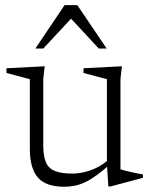

<svg xmlns="http://www.w3.org/2000/svg" viewBox="-20 -700 574 730"><path d="M144.5 -149Q144.5 -107 154.5 -83.2Q164.5 -59.5 189 -49.8Q213.5 -40 256 -40Q286.5 -40 322.2 -51.8Q358 -63.5 391.5 -91.5L403 -79.5Q372 -51.5 347.8 -34Q323.5 -16.5 303.2 -7Q283 2.5 264 6.2Q245 10 224 10Q154.5 10 124 -25Q93.5 -60 93.5 -134V-399L4.5 -422.5V-440.5L150 -448L144.5 -400ZM392 9 386.5 -75.5V-399L297.5 -422.5V-440.5L443.5 -448L438 -400V-56.5Q442.5 -54.5 453.2 -51.8Q464 -49 477.5 -46Q491 -43 503.2 -40.5Q515.5 -38 523.5 -37V-24L400 9ZM114.5 -515.5 225.5 -680.5H274L385.5 -515.5H355.5L240.5 -639.5H260L144.5 -515.5Z"/></svg>

Font: Newsreader 16pt 16pt Light
Style: Regular
Weight: 300
Version: Version 1.003